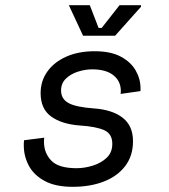

<svg xmlns="http://www.w3.org/2000/svg" viewBox="-20 -708 652 742"><path d="M261 14Q194 14 152 -9Q110 -32 91 -68.5Q72 -105 72 -145Q72 -150 72 -155.5Q72 -161 73 -166L151 -176Q150 -169 150 -166.5Q150 -164 150 -160Q150 -117 178 -87.5Q206 -58 276 -58Q307 -58 339 -68Q371 -78 392.5 -98.5Q414 -119 414 -152Q414 -191 382.5 -205Q351 -219 289 -223Q219 -228 178 -257.5Q137 -287 137 -348Q137 -395 163 -431.5Q189 -468 236 -489Q283 -510 346 -510Q408 -510 447 -489Q486 -468 504.5 -435.5Q523 -403 523 -367V-356L446 -345Q446 -345 446.5 -349Q447 -353 447 -356Q447 -394 418.5 -417Q390 -440 336 -440Q309 -440 281 -431Q253 -422 234.5 -404Q216 -386 216 -358Q216 -326 244.5 -310Q273 -294 343 -289Q414 -284 454 -253Q494 -222 494 -162Q494 -106 464 -66.5Q434 -27 381.5 -6.5Q329 14 261 14ZM301 -570 246 -688H327L361 -600H373L442 -688H525V-682L425 -570Z"/></svg>

Font: Space Mono
Style: Italic
Weight: 400
Italic angle: -12°
Monospace: yes
Designer: Colophon Foundry + Benjamin Critton
Foundry: Colophon Foundry & Benjamin Critton
Version: Version 1.003; ttfautohint (v1.8.4.7-5d5b)